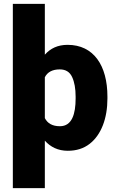

<svg xmlns="http://www.w3.org/2000/svg" viewBox="-20 -770 601 993"><path d="M535.6 -270.5C535.6 -431.2 464.4 -538.1 329.6 -538.1C278.8 -538.1 241.2 -520 211.9 -487.3V-750H46.4V203.1H211.9V-42.5C241.2 -9.8 279.8 9.8 330.6 9.8C375 9.8 412.6 -2 443.4 -25.9C503.9 -72.8 535.6 -158.2 535.6 -260.3ZM371.1 -260.3C371.1 -181.2 352.5 -117.2 290 -117.2C250.5 -117.2 225.6 -132.3 211.9 -159.2V-370.6C225.6 -397.5 251.5 -411.1 289.1 -411.1C319.8 -411.1 340.8 -397.9 353 -371.6C365.2 -345.2 371.1 -311.5 371.1 -270.5Z"/></svg>

Font: Vazirmatn Black
Style: Regular
Weight: 900
Designer: Saber Rastikerdar
Foundry: Saber Rastikerdar
Version: Version 33.003